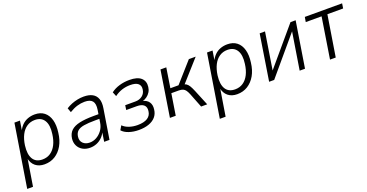

<svg xmlns="http://www.w3.org/2000/svg" viewBox="-32 -1122 3686 1926"><g transform="rotate(-20 1811.0 -158.5)"><path d="M17 180 124 -489H183L165 -376H160Q178 -417 205 -444Q232 -471 267 -484Q302 -497 342 -497Q403 -497 442.5 -466Q482 -435 498 -378Q514 -321 503 -243Q494 -166 462 -110Q430 -54 380.5 -23Q331 8 267 8Q209 8 171 -22.5Q133 -53 121 -112H126L79 180ZM264 -45Q313 -45 350 -70Q387 -95 410.5 -141.5Q434 -188 442 -252Q455 -344 424 -394Q393 -444 324 -444Q276 -444 238.5 -419Q201 -394 177.5 -348Q154 -302 145 -238Q133 -145 163.5 -95Q194 -45 264 -45Z M753 8Q707 8 673 -12Q639 -32 623 -66Q607 -100 612 -141Q619 -193 650.5 -223Q682 -253 742.5 -266.5Q803 -280 895 -280H956L949 -233H895Q818 -233 771.5 -225Q725 -217 702.5 -196.5Q680 -176 675 -139Q669 -94 696 -68Q723 -42 767 -42Q805 -42 839.5 -61Q874 -80 899.5 -114.5Q925 -149 932 -196L952 -324Q962 -387 938.5 -416Q915 -445 856 -445Q816 -445 776 -433Q736 -421 692 -394L675 -441Q703 -459 734.5 -471.5Q766 -484 799 -490.5Q832 -497 864 -497Q921 -497 957 -477.5Q993 -458 1007.5 -418.5Q1022 -379 1012 -319L961 0H904L921 -111H926Q910 -72 883.5 -45.5Q857 -19 823.5 -5.5Q790 8 753 8Z M1273 8Q1216 8 1168.5 -8Q1121 -24 1096 -53L1122 -97Q1149 -70 1190 -56.5Q1231 -43 1278 -43Q1346 -43 1384 -67Q1422 -91 1427 -138Q1433 -180 1409 -202Q1385 -224 1334 -224H1221L1228 -273H1337Q1381 -273 1411.5 -297Q1442 -321 1447 -362Q1453 -402 1427 -424Q1401 -446 1343 -446Q1297 -446 1255 -432.5Q1213 -419 1174 -390L1155 -437Q1194 -467 1245.5 -482Q1297 -497 1353 -497Q1437 -497 1476.5 -462Q1516 -427 1508 -366Q1505 -338 1490.5 -314Q1476 -290 1453 -273.5Q1430 -257 1401 -249L1402 -254Q1450 -244 1471.5 -212.5Q1493 -181 1486 -133Q1481 -88 1454 -56.5Q1427 -25 1381 -8.5Q1335 8 1273 8Z M1606 0 1683 -489H1745L1712 -278H1799L1986 -489H2059L1850 -255L1833 -272Q1860 -269 1876.5 -258.5Q1893 -248 1906 -227Q1919 -206 1935 -168L2004 0H1939L1879 -153Q1868 -180 1856.5 -196.5Q1845 -213 1828 -220.5Q1811 -228 1783 -228H1704L1668 0Z M2073 180 2180 -489H2239L2221 -376H2216Q2234 -417 2261 -444Q2288 -471 2323 -484Q2358 -497 2398 -497Q2459 -497 2498.5 -466Q2538 -435 2554 -378Q2570 -321 2559 -243Q2550 -166 2518 -110Q2486 -54 2436.5 -23Q2387 8 2323 8Q2265 8 2227 -22.5Q2189 -53 2177 -112H2182L2135 180ZM2320 -45Q2369 -45 2406 -70Q2443 -95 2466.5 -141.5Q2490 -188 2498 -252Q2511 -344 2480 -394Q2449 -444 2380 -444Q2332 -444 2294.5 -419Q2257 -394 2233.5 -348Q2210 -302 2201 -238Q2189 -145 2219.5 -95Q2250 -45 2320 -45Z M2665 0 2742 -489H2799L2732 -64H2711L3071 -489H3126L3048 0H2991L3059 -426H3079L2719 0Z M3315 0 3384 -437H3215L3224 -489H3622L3614 -437H3446L3376 0Z"/></g></svg>

Font: Nunito Sans 10pt SemiCondensed Light
Style: Italic
Weight: 300
Width: 4
Italic angle: -9°
Designer: Vernon Adams
Foundry: Vernon Adams
Version: Version 3.101;gftools[0.9.27]